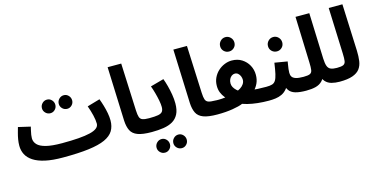

<svg xmlns="http://www.w3.org/2000/svg" viewBox="-89 -1202 3751 1910"><g transform="rotate(-15 1786.5 -247.5)"><path d="M425 21 451 -119Q548 -119 620 -124.5Q692 -130 739.5 -141.5Q787 -153 810.5 -172Q834 -191 834 -218Q834 -254 822 -304.5Q810 -355 791 -407L922 -445Q935 -411 947 -370.5Q959 -330 966.5 -289.5Q974 -249 974 -214Q974 -152 947 -107.5Q920 -63 857.5 -34.5Q795 -6 689 7.5Q583 21 425 21ZM424 21Q316 21 241.5 4.5Q167 -12 120.5 -42.5Q74 -73 53 -114Q32 -155 32 -204Q32 -236 37.5 -268.5Q43 -301 51.5 -332Q60 -363 67 -388L192 -359Q188 -341 183 -320Q178 -299 175 -279.5Q172 -260 172 -244Q172 -207 198.5 -178.5Q225 -150 286 -134.5Q347 -119 450 -119L470 -11ZM589 -436Q560 -436 539.5 -456.5Q519 -477 519 -505Q519 -534 539.5 -555Q560 -576 589 -576Q617 -576 637 -555Q657 -534 657 -505Q657 -477 637 -456.5Q617 -436 589 -436ZM416 -437Q387 -437 366.5 -457.5Q346 -478 346 -506Q346 -535 366.5 -556Q387 -577 416 -577Q444 -577 464 -556Q484 -535 484 -506Q484 -478 464 -457.5Q444 -437 416 -437Z M1341 5Q1248 5 1197.5 -14Q1147 -33 1127 -73.5Q1107 -114 1104 -176L1083 -732H1223L1244 -243Q1246 -197 1254 -174Q1262 -151 1284.5 -143Q1307 -135 1351 -135Q1389 -135 1405.5 -115.5Q1422 -96 1422 -67Q1422 -36 1401 -15.5Q1380 5 1341 5Z M1342 5 1352 -135Q1412 -135 1444 -141Q1476 -147 1488.5 -163.5Q1501 -180 1501 -211Q1501 -239 1493.5 -278Q1486 -317 1474.5 -359Q1463 -401 1450 -436L1588 -474Q1601 -440 1613 -395Q1625 -350 1633 -302.5Q1641 -255 1641 -211Q1641 -143 1619 -100.5Q1597 -58 1557.5 -35Q1518 -12 1463 -3.5Q1408 5 1342 5ZM1589 237Q1560 237 1539.5 216.5Q1519 196 1519 168Q1519 139 1539.5 118Q1560 97 1589 97Q1617 97 1637 118Q1657 139 1657 168Q1657 196 1637 216.5Q1617 237 1589 237ZM1416 237Q1387 237 1366.5 216.5Q1346 196 1346 168Q1346 139 1366.5 118Q1387 97 1416 97Q1444 97 1464 118Q1484 139 1484 168Q1484 196 1464 216.5Q1444 237 1416 237Z M2018 5Q1925 5 1874.5 -14Q1824 -33 1804 -73.5Q1784 -114 1781 -176L1760 -732H1900L1921 -243Q1923 -197 1931 -174Q1939 -151 1961.5 -143Q1984 -135 2028 -135Q2066 -135 2082.5 -115.5Q2099 -96 2099 -67Q2099 -36 2078 -15.5Q2057 5 2018 5Z M2019 5 2029 -134Q2068 -133 2101 -135Q2134 -137 2160.5 -141Q2187 -145 2207.5 -150Q2228 -155 2242 -159Q2276 -170 2300 -185.5Q2324 -201 2337 -221Q2350 -241 2350 -264Q2350 -282 2342.5 -300.5Q2335 -319 2321 -331Q2307 -343 2288 -343Q2270 -343 2255 -332Q2240 -321 2231 -302.5Q2222 -284 2222 -260Q2222 -239 2232 -220.5Q2242 -202 2260 -185Q2278 -168 2303 -153L2170 -102Q2148 -123 2128.5 -147Q2109 -171 2096.5 -201.5Q2084 -232 2084 -270Q2084 -316 2102 -354Q2120 -392 2150 -419.5Q2180 -447 2217 -462Q2254 -477 2291 -477Q2351 -477 2395 -449Q2439 -421 2463.5 -376Q2488 -331 2488 -278Q2488 -229 2470 -190.5Q2452 -152 2421.5 -122.5Q2391 -93 2354.5 -71Q2318 -49 2281 -34Q2263 -26 2236 -19Q2209 -12 2175 -6.5Q2141 -1 2102 2Q2063 5 2019 5ZM2547 5Q2489 5 2433 -1Q2377 -7 2329.5 -19Q2282 -31 2247 -48L2316 -156Q2346 -148 2386.5 -143.5Q2427 -139 2471.5 -137Q2516 -135 2557 -135Q2595 -135 2611.5 -115.5Q2628 -96 2628 -67Q2628 -36 2607 -15.5Q2586 5 2547 5ZM2292 -570Q2261 -570 2239.5 -591Q2218 -612 2218 -643Q2218 -674 2239.5 -696Q2261 -718 2292 -718Q2322 -718 2343.5 -696Q2365 -674 2365 -643Q2365 -612 2343.5 -591Q2322 -570 2292 -570Z M2548 5 2558 -135Q2596 -135 2618.5 -142Q2641 -149 2654.5 -170.5Q2668 -192 2677.5 -234Q2687 -276 2697 -346L2828 -324Q2826 -309 2822.5 -289Q2819 -269 2816.5 -248.5Q2814 -228 2814 -210Q2814 -186 2824.5 -169.5Q2835 -153 2862.5 -144Q2890 -135 2942 -135Q2980 -135 2996 -115.5Q3012 -96 3012 -67Q3012 -36 2991.5 -15.5Q2971 5 2932 5Q2863 5 2820 -8Q2777 -21 2756 -52Q2735 -83 2729 -137H2777Q2759 -89 2735 -60.5Q2711 -32 2681 -18Q2651 -4 2617.5 0.5Q2584 5 2548 5ZM2752 -448Q2721 -448 2699.5 -469Q2678 -490 2678 -521Q2678 -552 2699.5 -574Q2721 -596 2752 -596Q2782 -596 2803.5 -574Q2825 -552 2825 -521Q2825 -490 2803.5 -469Q2782 -448 2752 -448Z M2932 5 2942 -135Q2989 -135 3008.5 -144.5Q3028 -154 3032 -180.5Q3036 -207 3034 -258L3018 -732H3160L3177 -259Q3179 -209 3189 -182Q3199 -155 3222.5 -145Q3246 -135 3286 -135Q3324 -135 3340 -115.5Q3356 -96 3356 -67Q3356 -36 3335 -15.5Q3314 5 3276 5Q3232 5 3194 -5Q3156 -15 3131 -43Q3106 -71 3098 -124L3142 -123Q3125 -71 3098 -43.5Q3071 -16 3030.5 -5.5Q2990 5 2932 5Z M3276 5 3286 -135Q3332 -135 3352 -144.5Q3372 -154 3376 -180.5Q3380 -207 3378 -258L3360 -732H3501L3521 -248Q3523 -190 3516.5 -143.5Q3510 -97 3485.5 -64Q3461 -31 3410.5 -13Q3360 5 3276 5Z"/></g></svg>

Font: Farlight84_Sys_V01
Style: Bold
Weight: 700
Designer: Monotype Design Team, Nadine Chahine and Nizar Qandah
Foundry: Monotype Imaging Inc.
Version: Version 2.004;October 31, 2024;FontCreator 14.0.0.2814 64-bi